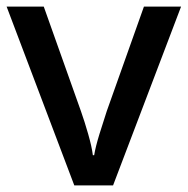

<svg xmlns="http://www.w3.org/2000/svg" viewBox="-20 -559 566 579"><path d="M204 0 0 -539H112L224 -224Q235 -193 246 -154.5Q257 -116 260 -91H264Q268 -116 280 -155Q292 -194 302 -224L414 -539H526L321 0Z"/></svg>

Font: Noto Sans Medium
Style: Regular
Weight: 500
Designer: Monotype Design Team
Foundry: Monotype Imaging Inc.
Version: Version 2.007